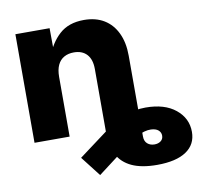

<svg xmlns="http://www.w3.org/2000/svg" viewBox="-81 -619 954 910"><g transform="rotate(-10 396.0 -164.5)"><path d="M603.5 204.1Q529.3 204.1 482.4 182.4Q435.5 160.6 413.3 118.7Q391.1 76.7 391.1 16.6V-99.6H560.1V59.6Q560.1 82.5 573.7 94.5Q587.4 106.4 607.9 106.4Q626 106.4 638.2 97.2Q650.4 87.9 650.4 71.3Q650.4 55.7 638.4 45.2Q626.5 34.7 602.5 33.7Q587.9 33.2 571.8 37.6Q555.7 42 533.7 54.7Q511.7 67.4 478.5 90.8L328.6 204.6L253.9 108.4L405.3 -4.4Q442.4 -32.2 491.2 -52.7Q540 -73.2 595.2 -73.2Q687 -73.2 739.7 -30.3Q792.5 12.7 792.5 78.1Q792.5 138.7 743.9 171.4Q695.3 204.1 603.5 204.1ZM217.8 -287.1V0H48.8V-522.5H213.4L214.4 -384.3H193.4Q216.8 -451.7 261.5 -492.2Q306.2 -532.7 379.9 -532.7Q436.5 -532.7 476.6 -508.3Q516.6 -483.9 538.3 -438.2Q560.1 -392.6 560.1 -329.1V0H391.1V-294.9Q391.1 -340.8 368.9 -365.2Q346.7 -389.6 306.2 -389.6Q279.3 -389.6 259.3 -378.4Q239.3 -367.2 228.5 -344.5Q217.8 -321.8 217.8 -287.1Z"/></g></svg>

Font: Inter 28pt ExtraBold
Style: Regular
Weight: 800
Designer: Rasmus Andersson
Foundry: rsms
Version: Version 4.001;git-66647c0bb